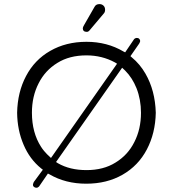

<svg xmlns="http://www.w3.org/2000/svg" viewBox="-20 -884 833 925"><path d="M378.9 -748Q378.9 -730.5 398.4 -730.5Q405.3 -730.5 411.1 -737.3L479.5 -818.4Q486.3 -825.2 486.3 -836.9Q486.3 -849.6 478.5 -856.9Q470.7 -864.3 459 -864.3Q441.4 -864.3 434.6 -849.6Q434.6 -849.6 384.8 -762.7Q378.9 -752.9 378.9 -748ZM168 14.6Q206.1 -41 210.9 -47.9L218.8 -43.9Q295.9 1 395.5 1Q495.1 1 570.8 -42.5Q646.5 -85.9 687.5 -164.1Q728.5 -242.2 730.5 -340.8Q727.5 -448.2 680.7 -529.3Q654.3 -575.2 615.2 -607.4L608.4 -613.3L650.4 -673.8Q655.3 -682.6 655.3 -686Q655.3 -689.5 654.3 -691.9Q653.3 -694.3 649.9 -697.8Q646.5 -701.2 639.2 -701.2Q631.8 -701.2 626 -695.3Q587.9 -638.7 583 -631.8L575.2 -635.7Q496.1 -682.6 396.5 -682.6Q297.9 -682.6 221.7 -638.7Q146.5 -595.7 105.5 -517.6Q64.5 -440.4 62.5 -340.8Q63.5 -256.8 93.8 -186.5Q123 -117.2 178.7 -72.3L186.5 -66.4L142.6 -6.8Q138.7 2.9 138.7 5.9Q138.7 13.7 145.5 17.6Q149.4 20.5 155.8 20.5Q162.1 20.5 168 14.6ZM133.8 -340.8Q133.8 -419.9 166 -482.4Q197.3 -544.9 256.8 -581.1Q314.5 -617.2 396.5 -617.2Q471.7 -617.2 534.2 -583L543.9 -577.1L225.6 -123Q212.9 -134.8 206.5 -141.1Q200.2 -147.5 192.4 -156.7Q184.6 -166 177.7 -176.8Q133.8 -245.1 133.8 -340.8ZM659.2 -340.8Q659.2 -261.7 627 -199.2Q595.7 -136.7 536.1 -100.6Q478.5 -64.5 396.5 -64.5Q316.4 -64.5 258.8 -97.7L250 -103.5L568.4 -557.6Q580.1 -546.9 583 -543.9Q617.2 -509.8 637.7 -459Q659.2 -404.3 659.2 -340.8Z"/></svg>

Font: FakePearl
Style: ExtraLight
Weight: 300
Version: Version 1.2